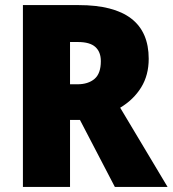

<svg xmlns="http://www.w3.org/2000/svg" viewBox="-20 -734 678 754"><path d="M289 -714Q564 -714 564 -503Q564 -439 534.5 -391Q505 -343 452 -311L638 0H431L294 -263H255V0H70V-714ZM286 -569H255V-403H284Q326 -403 351 -424Q376 -445 376 -494Q376 -530 354.5 -549.5Q333 -569 286 -569Z"/></svg>

Font: Noto Sans Gujarati SemiCondensed Black
Style: Regular
Weight: 900
Width: 4
Designer: Jelle Bosma - Monotype Design Team, Universal Thirst
Foundry: Monotype Imaging Inc.
Version: Version 2.106; ttfautohint (v1.8.4.7-5d5b)